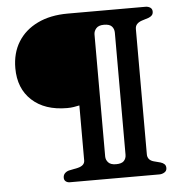

<svg xmlns="http://www.w3.org/2000/svg" viewBox="-51 -749 766 799"><g transform="rotate(-5 332.0 -350.0)"><path d="M449.5 -94V-603.5Q449.5 -619.5 440 -630Q430.5 -640.5 407 -640.5Q384.5 -640.5 374.5 -629Q364.5 -617.5 364.5 -603.5V-94Q364.5 -80 374.5 -69Q384.5 -58 407 -58Q430.5 -58 440 -68.2Q449.5 -78.5 449.5 -94ZM583 0H209Q198.5 0 191.8 -5.5Q185 -11 185 -20.5Q185 -32 191.8 -39Q198.5 -46 209 -49L246 -56.5Q261 -60 268.5 -67.2Q276 -74.5 276 -85V-315Q264 -312.5 252 -310.5Q240 -308.5 224.5 -308.5Q131.5 -308.5 77.8 -358Q24 -407.5 24 -492.5Q24 -555.5 52.8 -602Q81.5 -648.5 134.8 -674.2Q188 -700 261 -700H586Q597 -700 605.5 -694.5Q614 -689 614 -677.5Q614 -668 608.8 -662.2Q603.5 -656.5 594.5 -653L566 -644Q552.5 -639.5 545.2 -631.5Q538 -623.5 538 -611V-87.5Q538 -76 544.5 -68Q551 -60 563.5 -56.5L592 -49Q602 -46 608 -40.2Q614 -34.5 614 -24Q614 -12 604 -6Q594 0 583 0Z"/></g></svg>

Font: Fraunces SemiBold
Style: Regular
Weight: 600
Version: Version 1.000;[b76b70a41]